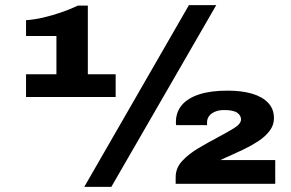

<svg xmlns="http://www.w3.org/2000/svg" viewBox="-20 -720 1140 752"><path d="M310 12 720 -700H827L416 12ZM668 0V-26Q668 -62 693.5 -89.5Q719 -117 757 -139.5Q795 -162 831 -181Q869 -201 896.5 -218Q924 -235 924 -252Q924 -268 909 -278.5Q894 -289 858 -289Q837 -289 822 -282.5Q807 -276 799 -265.5Q791 -255 791 -241V-230H670Q669 -233 669 -235.5Q669 -238 669 -242Q669 -280 691.5 -307.5Q714 -335 759 -350Q804 -365 871 -365Q927 -365 967.5 -353Q1008 -341 1030.5 -317Q1053 -293 1053 -257Q1053 -230 1036 -207.5Q1019 -185 991.5 -167Q964 -149 933.5 -134.5Q903 -120 876 -108Q867 -104 859 -100.5Q851 -97 843 -93H1058V0ZM82 -340V-429H201V-579H82V-641Q114 -643 150.5 -651.5Q187 -660 222.5 -672.5Q258 -685 285 -698H324V-429H433V-340Z"/></svg>

Font: Archivo Expanded Black
Style: Regular
Weight: 900
Width: 7
Designer: Hector Gatti
Foundry: Omnibus-Type
Version: Version 2.001